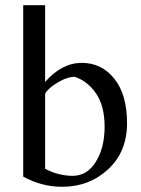

<svg xmlns="http://www.w3.org/2000/svg" viewBox="-20 -703 540 736"><path d="M153 -389Q217 -462 293.5 -462Q370 -462 418.5 -401Q467 -340 467 -230.5Q467 -121 394.5 -54Q322 13 218 13Q140 13 69 -26V-683H153ZM153 -342V-56Q204 -29 259 -29Q314 -29 347.5 -83Q381 -137 381 -217Q381 -297 348 -345Q315 -393 265 -409Q238 -407 210.5 -392Q183 -377 168 -362.5Q153 -348 153 -342Z"/></svg>

Font: Belleza
Style: Regular
Weight: 400
Designer: Eduardo Rodriguez Tunni
Foundry: Eduardo Rodriguez Tunni
Version: Version 1.001